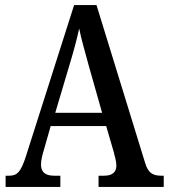

<svg xmlns="http://www.w3.org/2000/svg" viewBox="-20 -734 663 754"><path d="M2 0H217V-44H192C156 -44 141 -60 141 -88C141 -105 147 -128 152 -144L179 -239H397L427 -136C432 -118 437 -97 437 -84C437 -58 421 -44 389 -44H367V0H623V-44H614C579 -44 562 -55 550 -94L359 -714H271L82 -121C62 -58 47 -44 16 -44H2ZM197 -291 255 -486C270 -536 282 -581 291 -622C299 -581 313 -534 328 -478L381 -291Z"/></svg>

Font: Noto Serif Myanmar Condensed Medium
Style: Regular
Weight: 500
Width: 3
Designer: Ben Mitchell and the Monotype Design Team
Foundry: Monotype Imaging Inc.
Version: Version 2.106